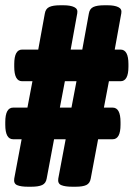

<svg xmlns="http://www.w3.org/2000/svg" viewBox="-33 -706 507 728"><path d="M73 2Q46 2 32 -4Q18 -10 21 -29L49 -178H17Q-13 -178 -13 -233V-243Q-13 -298 17 -298H71L90 -398H51Q21 -398 21 -453V-463Q21 -518 51 -518H112L137 -655Q140 -673 154 -679.5Q168 -686 195 -686H208Q234 -686 248.5 -679Q263 -672 260 -656L235 -518H279L304 -655Q307 -673 321 -679.5Q335 -686 362 -686H375Q401 -686 415.5 -679Q430 -672 427 -656L402 -518H424Q454 -518 454 -463V-453Q454 -398 424 -398H380L361 -298H394Q424 -298 424 -243V-233Q424 -178 394 -178H339L311 -29Q308 -11 294.5 -4.5Q281 2 254 2H241Q214 2 199.5 -4Q185 -10 188 -29L216 -178H172L144 -29Q141 -11 127 -4.5Q113 2 86 2ZM194 -298H238L257 -398H213Z"/></svg>

Font: Asap Condensed ExtraBold
Style: Regular
Weight: 800
Width: 3
Designer: Pablo Cosgaya
Foundry: Omnibus-Type
Version: Version 3.001; ttfautohint (v1.8.4.7-5d5b)